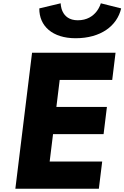

<svg xmlns="http://www.w3.org/2000/svg" viewBox="-20 -1145 755 1165"><path d="M591.7 -1125C591.7 -1125 565.7 -1022 452 -1022C346.7 -1022 348.3 -1125 348.3 -1125L218.5 -1094C217.4 -987 298.3 -913 438.6 -913C590.9 -913 690 -987 715.2 -1094ZM681.1 -825H174.5L73.2 0H579.8L600.1 -165H281.4L301.8 -331H608.5L628.7 -496H322.1L342.2 -660H660.9Z"/></svg>

Font: Hussar
Style: BdSuprExtOblOne
Weight: 700
Foundry: Cannot Into Space Fonts
Version: Version 2.00